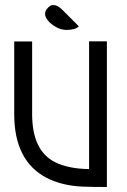

<svg xmlns="http://www.w3.org/2000/svg" viewBox="-20 -747 504 764"><path d="M405.3 -2.9Q343.3 -2.9 309.1 -4.4Q228 -7.8 167 -38.6Q36.6 -105.5 36.6 -292.5V-582H107.9V-292.5Q107.9 -147.5 199.2 -101.6Q252.9 -75.2 334.5 -74.2V-582.5H405.3ZM244.6 -627.9Q210.4 -627.9 177.2 -658.2Q159.2 -676.8 159.2 -691.4Q159.7 -705.1 170.2 -715.6Q180.7 -726.1 187.5 -726.6H194.8Q209 -726.6 227.5 -708.5L293.9 -642.1Q279.3 -627.9 244.6 -627.9Z"/></svg>

Font: Greenwashing Machine
Style: Regular
Weight: 400
Designer: Tup Wanders
Foundry: Free font, DO NOT SELL
Version: Version 1.00;August 10, 2023;FontCreator 11.5.0.2430 64-bit